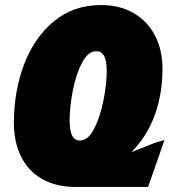

<svg xmlns="http://www.w3.org/2000/svg" viewBox="-20 -729 690 761"><path d="M35 -242Q35 -366 75 -472.5Q115 -579 193 -644Q271 -709 381 -709Q454 -709 509 -677.5Q564 -646 594 -588.5Q624 -531 624 -457Q624 -357 593.5 -273Q563 -189 501 -126L594 -163L632 -174L567 12H279Q203 12 148 -19Q93 -50 64 -107.5Q35 -165 35 -242ZM297 -172Q329 -172 353 -218.5Q377 -265 390 -330.5Q403 -396 403 -448Q403 -487 393 -506.5Q383 -526 362 -526Q329 -526 305 -480Q281 -434 268.5 -369.5Q256 -305 256 -251Q256 -211 266 -191.5Q276 -172 297 -172Z"/></svg>

Font: Azeret Mono Black
Style: Italic
Weight: 900
Italic angle: -12°
Designer: Martin Vácha
Foundry: Displaay
Version: Version 1.000; Glyphs 3.0.3, build 3074